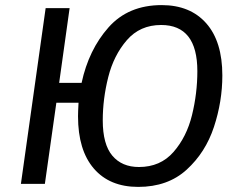

<svg xmlns="http://www.w3.org/2000/svg" viewBox="-20 -721 930 753"><path d="M852 -425Q852 -323 819 -223Q786 -123 712 -55.5Q638 12 522 12Q410 12 348 -60Q286 -132 286 -265Q286 -282 288 -318H201L156 0H62L159 -689H253L212 -396H300Q328 -526 405.5 -613.5Q483 -701 614 -701Q726 -701 789 -629.5Q852 -558 852 -425ZM754 -442Q754 -623 612 -623Q529 -623 477.5 -563.5Q426 -504 404.5 -418.5Q383 -333 383 -249Q383 -155 420.5 -110.5Q458 -66 525 -66Q609 -66 660.5 -125Q712 -184 733 -269.5Q754 -355 754 -442Z"/></svg>

Font: Fira Sans
Style: Italic
Weight: 400
Italic angle: -8°
Designer: bBox Type GmbH & Carrois Corporate GbR & Edenspiekermann AG
Foundry: bBox Type GmbH & Carrois Corporate GbR & Edenspiekermann AG
Version: Version 4.301